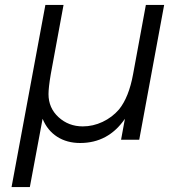

<svg xmlns="http://www.w3.org/2000/svg" viewBox="-20 -567 686 779"><path d="M26.9 191.9 164.1 -546.9H237.8L186 -266.1Q176.8 -211.9 176.8 -185.1Q176.8 -128.9 217.5 -91.6Q258.3 -54.2 315.9 -54.2Q357.4 -54.2 396.2 -72.5Q435.1 -90.8 462.9 -123Q502.9 -172.4 520 -266.1L571.8 -546.9H646L544.9 0H471.2L486.8 -85Q419.4 13.2 305.2 13.2Q251.5 13.2 211.9 -12.2Q172.4 -37.6 152.8 -85L101.1 191.9Z"/></svg>

Font: Involve
Style: Italic
Weight: 400
Italic angle: -10.5°
Designer: Stefan Peev
Foundry: Context Ltd.
Version: Version 1.001